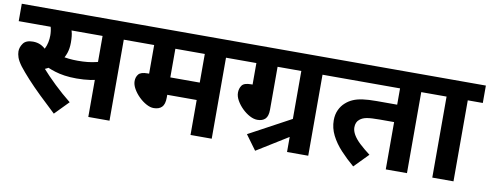

<svg xmlns="http://www.w3.org/2000/svg" viewBox="-57 -895 3047 1195"><g transform="rotate(10 1466.5 -297.5)"><path d="M305 -512 317 -551Q328 -532 335.5 -506.5Q343 -481 343 -437Q343 -399 333 -370Q323 -341 306 -318L292 -302Q273 -283 249.5 -268Q226 -253 200 -242L208 -252Q246 -209 295.5 -161.5Q345 -114 400 -70L315 17Q261 -33 213 -79.5Q165 -126 128 -166.5Q91 -207 67 -238Q45 -268 38 -289Q31 -310 31 -327Q31 -353 48.5 -377.5Q66 -402 110 -402Q137 -402 158.5 -392Q180 -382 198.5 -362Q217 -342 234 -311L164 -338Q181 -355 190.5 -374Q200 -393 204.5 -414.5Q209 -436 209 -458Q209 -487 201.5 -513.5Q194 -540 184 -553L258 -512H0V-622H468V-512ZM664 -512V0H530V-512H438V-622H758V-512ZM404 -333Q438 -333 466.5 -336Q495 -339 523.5 -346Q552 -353 585 -366V-253Q545 -235 503.5 -229Q462 -223 416 -223Q374 -223 340 -228Q306 -233 279 -241.5Q252 -250 231 -259L246 -357Q271 -350 295.5 -344.5Q320 -339 347 -336Q374 -333 404 -333Z M1310 -512V0H1176V-221H990V-204Q990 -161 972 -143Q954 -125 920 -125Q899 -125 874 -138.5Q849 -152 826.5 -174Q804 -196 789.5 -221.5Q775 -247 775 -270Q775 -296 789.5 -313.5Q804 -331 846 -331L856 -331V-512H744V-622H1405V-512ZM1176 -512H990V-331H1176Z M1636 -512V-240Q1636 -200 1618.6 -182.5Q1601.1 -165 1569 -165Q1546 -165 1520.5 -178.5Q1495 -192 1472.5 -214Q1450 -236 1435.5 -261.5Q1421 -287.1 1421 -310.9Q1421 -337 1434.5 -356.5Q1448 -376 1492 -376L1502 -376V-512H1390V-622H2014V-512H1920V0H1786V-512ZM1589 27 1521 -66 1786 -209 1839 -128Z M2544 -512V0H2410V-299H2319Q2264 -299 2237.3 -294Q2210.6 -289.1 2194 -275Q2183 -266.5 2177.5 -253.7Q2172 -241 2172 -224Q2172 -202 2185.9 -177.8Q2199.8 -153.6 2227.1 -127.9Q2254.5 -102.1 2294 -72L2207 17Q2161 -22 2122.5 -63.5Q2084 -105 2061 -150.5Q2038 -196 2038 -245.7Q2038 -282 2051.5 -311Q2065 -340 2087 -359Q2106.8 -376.9 2131.9 -387.9Q2157 -399 2192.5 -404Q2228 -409 2280 -409H2410V-512H2000V-622H2638V-512Z M2838 -512V0H2704V-512H2624V-622H2933V-512Z"/></g></svg>

Font: Noto Sans Devanagari
Style: Regular
Weight: 400
Designer: Jelle Bosma - Monotype Design Team
Foundry: Monotype Imaging Inc.
Version: Version 2.003